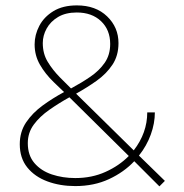

<svg xmlns="http://www.w3.org/2000/svg" viewBox="-20 -675 670 701"><path d="M106.4 -512.7Q106.4 -547.9 123.5 -580.6Q140.6 -613.3 175 -634.3Q209.5 -655.3 260.7 -655.3Q329.6 -655.3 371.1 -615.2Q412.6 -575.2 412.6 -517.6Q412.6 -471.7 390.4 -438.5Q368.2 -405.3 332.8 -380.1Q297.4 -355 257.8 -333L468.3 -126Q517.6 -189.9 517.6 -264.6H545.4Q545.4 -224.6 530.5 -183.6Q515.6 -142.6 487.3 -106.9L582 -14.6L562 5.4L470.2 -86.4Q432.6 -46.4 377.9 -21Q323.2 4.4 254.9 4.4Q199.2 4.4 153.1 -12.7Q106.9 -29.8 79.6 -63.7Q52.2 -97.7 52.2 -148.4Q52.2 -193.8 75.4 -228.3Q98.6 -262.7 135.7 -289.8Q172.9 -316.9 213.9 -338.9L175.8 -375.5Q145 -405.3 125.7 -439Q106.4 -472.7 106.4 -512.7ZM239.3 -352.1Q277.3 -372.6 309.8 -394.8Q342.3 -417 362.3 -445.8Q382.3 -474.6 382.3 -514.6Q382.3 -565.9 348.9 -597.7Q315.4 -629.4 260.3 -629.4Q219.7 -629.4 192.1 -613Q164.6 -596.7 150.4 -571Q136.2 -545.4 136.2 -517.6Q136.2 -479 154.1 -449.5Q171.9 -419.9 198.7 -392.6ZM450.2 -105.5 233.4 -319.8Q194.8 -298.3 159.9 -273.9Q125 -249.5 103.3 -220Q81.5 -190.4 81.5 -152.3Q81.5 -107.9 105.7 -79.6Q129.9 -51.3 169.4 -38.1Q209 -24.9 254.9 -24.9Q315.4 -24.9 365.2 -47.4Q415 -69.8 450.2 -105.5Z"/></svg>

Font: Estedad-FD Thin
Style: Regular
Weight: 100
Designer: Amin Abedi
Version: Version 7.3